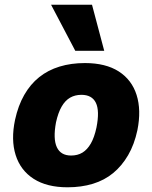

<svg xmlns="http://www.w3.org/2000/svg" viewBox="-20 -785 648 816"><path d="M267 11Q179 11 123 -25Q67 -61 46.5 -126Q26 -191 44 -276Q57 -336 83 -381.5Q109 -427 146.5 -457Q184 -487 233 -502Q282 -517 341 -517Q429 -517 484.5 -481.5Q540 -446 560.5 -381.5Q581 -317 564 -232Q551 -171 524.5 -125.5Q498 -80 461 -49.5Q424 -19 375 -4Q326 11 267 11ZM282 -124Q310 -124 330.5 -136.5Q351 -149 366 -175Q381 -201 390 -243Q404 -314 387.5 -348Q371 -382 326 -382Q299 -382 278 -370Q257 -358 242 -332Q227 -306 218 -265Q205 -195 221.5 -159.5Q238 -124 282 -124ZM300 -569 197 -765H371L423 -569Z"/></svg>

Font: Nunito Sans 7pt SemiCondensed Black
Style: Italic
Weight: 900
Width: 4
Italic angle: -9°
Designer: Vernon Adams
Foundry: Vernon Adams
Version: Version 3.101;gftools[0.9.27]